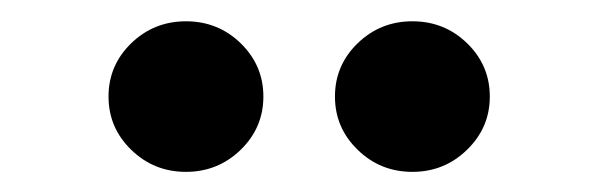

<svg xmlns="http://www.w3.org/2000/svg" viewBox="-20 -785 573 184"><path d="M375.2 -620.3Q344.4 -620.3 322.7 -641.5Q301 -662.6 301 -692.5Q301 -722.4 322.7 -743.5Q344.5 -764.6 375.2 -764.6Q406 -764.6 427.7 -743.5Q449.4 -722.3 449.4 -692.5Q449.4 -662.6 427.6 -641.5Q405.9 -620.3 375.2 -620.3ZM158.2 -620.3Q127.4 -620.3 105.7 -641.5Q84 -662.6 84 -692.5Q84 -722.4 105.7 -743.5Q127.5 -764.6 158.2 -764.6Q189 -764.6 210.7 -743.5Q232.4 -722.3 232.4 -692.5Q232.4 -662.6 210.7 -641.5Q188.9 -620.3 158.2 -620.3Z"/></svg>

Font: GitLab Sans
Style: Regular
Weight: 400
Designer: Rasmus Andersson
Foundry: Modifications by GitLab B.V., manufactured by rsms
Version: Version 4.000;git-c8fb6b7